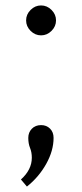

<svg xmlns="http://www.w3.org/2000/svg" viewBox="-20 -562 302 706"><path d="M79 124 57 98Q97 62 97 18Q97 -2 90.5 -18Q84 -34 84 -55Q84 -75 97 -88.5Q110 -102 131 -102Q151 -102 164 -89Q177 -76 177 -55Q177 -8 150 40.5Q123 89 79 124ZM131 -432Q109 -432 92.5 -448.5Q76 -465 76 -487Q76 -509 92.5 -525.5Q109 -542 131 -542Q153 -542 169.5 -525.5Q186 -509 186 -487Q186 -465 169.5 -448.5Q153 -432 131 -432Z"/></svg>

Font: Fauna One
Style: Regular
Weight: 400
Designer: Eduardo Rodriguez Tunni
Foundry: Eduardo Rodriguez Tunni
Version: Version 2.001; ttfautohint (v1.8.4.7-5d5b);gftools[0.9.23]